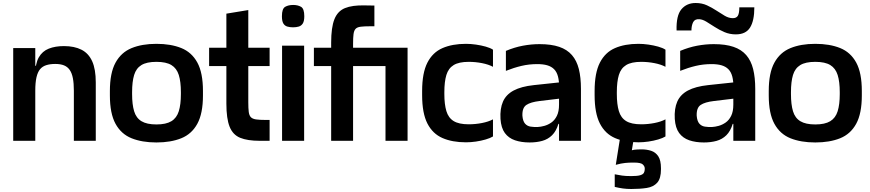

<svg xmlns="http://www.w3.org/2000/svg" viewBox="-20 -938 5797 1279"><path d="M215 -334V-442Q215 -515 238.5 -556Q262 -597 305 -614Q348 -631 406 -631Q475 -631 522.5 -607Q570 -583 594 -530Q618 -477 618 -389L472 -334Q472 -383 465.5 -417Q459 -451 444.5 -472Q430 -493 406.5 -502.5Q383 -512 348 -512Q314 -512 288.5 -504Q263 -496 247 -477Q231 -458 223 -423Q215 -388 215 -334ZM68 0V-618H215V-442V0ZM217 -436 182 -461V-500H228ZM472 0V-422L618 -389V0Z M1022 11Q926 11 856.5 -17Q787 -45 749.5 -113.5Q712 -182 712 -302V-332Q712 -452 749.5 -520.5Q787 -589 856.5 -617.5Q926 -646 1022 -646Q1118 -646 1187.5 -618Q1257 -590 1294.5 -521.5Q1332 -453 1332 -332V-302Q1332 -182 1294.5 -113.5Q1257 -45 1187.5 -17Q1118 11 1022 11ZM1022 -109Q1086 -109 1121.5 -130.5Q1157 -152 1171 -197Q1185 -242 1185 -311V-324Q1185 -394 1171 -438.5Q1157 -483 1122 -504.5Q1087 -526 1022 -526Q957 -526 922 -504.5Q887 -483 873.5 -438.5Q860 -394 860 -324V-311Q860 -242 873.5 -197Q887 -152 922.5 -130.5Q958 -109 1022 -109Z M1711 0Q1629 0 1580 -20Q1531 -40 1509.5 -94Q1488 -148 1488 -248V-449H1634V-257Q1634 -216 1637 -192.5Q1640 -169 1651 -157.5Q1662 -146 1685.5 -142.5Q1709 -139 1750 -139H1776V0ZM1373 -498V-620H1776V-498ZM1488 -310V-847L1634 -871V-310Z M1859 0V-634H2006V0ZM1932 -756Q1911 -756 1894 -761Q1877 -766 1867.5 -781.5Q1858 -797 1858 -830Q1858 -880 1879.5 -892.5Q1901 -905 1933 -905Q1964 -905 1985.5 -892.5Q2007 -880 2007 -830Q2007 -797 1997 -781.5Q1987 -766 1970 -761Q1953 -756 1932 -756Z M2186 -634H2332V0H2186ZM2474 -901V-763H2447Q2406 -763 2382.5 -760Q2359 -757 2348.5 -745.5Q2338 -734 2335 -710.5Q2332 -687 2332 -646V-494H2186V-654Q2186 -755 2207.5 -809.5Q2229 -864 2278 -884Q2327 -904 2409 -902ZM2695 -620V-498H2071V-620ZM2548 0V-598H2695V0Z M3264 -493Q3234 -509 3190.5 -517.5Q3147 -526 3102 -526Q3037 -526 3002 -504.5Q2967 -483 2953.5 -438.5Q2940 -394 2940 -324V-312Q2940 -243 2953.5 -198Q2967 -153 3002 -131.5Q3037 -110 3102 -110Q3147 -110 3190.5 -118.5Q3234 -127 3264 -143V-29Q3246 -18 3215.5 -9Q3185 0 3150.5 5Q3116 10 3084 10Q2993 10 2927.5 -18.5Q2862 -47 2827 -115.5Q2792 -184 2792 -304V-332Q2792 -452 2827 -520.5Q2862 -589 2927.5 -617.5Q2993 -646 3084 -646Q3116 -646 3150.5 -641Q3185 -636 3215.5 -627.5Q3246 -619 3264 -607Z M3704 0V-307Q3704 -313 3704 -318.5Q3704 -324 3704.5 -329.5Q3705 -335 3705 -341Q3705 -347 3705 -353Q3705 -398 3697 -428.5Q3689 -459 3671 -477Q3653 -495 3625.5 -503Q3598 -511 3559 -511Q3504 -511 3453.5 -499Q3403 -487 3350 -466V-599Q3407 -623 3463 -633.5Q3519 -644 3574 -644Q3652 -644 3705 -626Q3758 -608 3790 -571Q3822 -534 3836 -478Q3850 -422 3850 -346V0ZM3508 11Q3453 11 3410.5 -3.5Q3368 -18 3343 -52Q3318 -86 3314 -146Q3310 -214 3330.5 -261Q3351 -308 3401.5 -335Q3452 -362 3536 -371L3724 -391V-283L3574 -265Q3515 -258 3486.5 -239Q3458 -220 3460 -167Q3463 -131 3477.5 -114.5Q3492 -98 3514.5 -94.5Q3537 -91 3562 -92Q3582 -93 3606 -99.5Q3630 -106 3652.5 -121.5Q3675 -137 3689.5 -166Q3704 -195 3704 -241L3722 -113H3700Q3685 -64 3657.5 -37Q3630 -10 3592 0.5Q3554 11 3508 11Z M4413 -493Q4383 -509 4339.5 -517.5Q4296 -526 4251 -526Q4186 -526 4151 -504.5Q4116 -483 4102.5 -438.5Q4089 -394 4089 -324V-312Q4089 -243 4102.5 -198Q4116 -153 4151 -131.5Q4186 -110 4251 -110Q4296 -110 4339.5 -118.5Q4383 -127 4413 -143V-29Q4395 -18 4364.5 -9Q4334 0 4299.5 5Q4265 10 4233 10Q4142 10 4076.5 -18.5Q4011 -47 3976 -115.5Q3941 -184 3941 -304V-332Q3941 -452 3976 -520.5Q4011 -589 4076.5 -617.5Q4142 -646 4233 -646Q4265 -646 4299.5 -641Q4334 -636 4364.5 -627.5Q4395 -619 4413 -607ZM4185 321Q4155 321 4129.5 317.5Q4104 314 4075 307V223Q4101 228 4123.5 231.5Q4146 235 4185 235Q4225 235 4244 229.5Q4263 224 4269 213.5Q4275 203 4275 189V184Q4275 170 4262 157.5Q4249 145 4204 145H4192Q4171 145 4144.5 147.5Q4118 150 4082 160L4111 -22H4203L4189 63Q4202 59 4222 58Q4242 57 4249 57H4254Q4288 57 4317.5 66.5Q4347 76 4365 103Q4383 130 4383 183V190Q4383 251 4358 279Q4333 307 4288.5 314Q4244 321 4185 321Z M4865 0V-307Q4865 -313 4865 -318.5Q4865 -324 4865.5 -329.5Q4866 -335 4866 -341Q4866 -347 4866 -353Q4866 -398 4858 -428.5Q4850 -459 4832 -477Q4814 -495 4786.5 -503Q4759 -511 4720 -511Q4665 -511 4614.5 -499Q4564 -487 4511 -466V-599Q4568 -623 4624 -633.5Q4680 -644 4735 -644Q4813 -644 4866 -626Q4919 -608 4951 -571Q4983 -534 4997 -478Q5011 -422 5011 -346V0ZM4669 11Q4614 11 4571.5 -3.5Q4529 -18 4504 -52Q4479 -86 4475 -146Q4471 -214 4491.5 -261Q4512 -308 4562.5 -335Q4613 -362 4697 -371L4885 -391V-283L4735 -265Q4676 -258 4647.5 -239Q4619 -220 4621 -167Q4624 -131 4638.5 -114.5Q4653 -98 4675.5 -94.5Q4698 -91 4723 -92Q4743 -93 4767 -99.5Q4791 -106 4813.5 -121.5Q4836 -137 4850.5 -166Q4865 -195 4865 -241L4883 -113H4861Q4846 -64 4818.5 -37Q4791 -10 4753 0.5Q4715 11 4669 11ZM4882 -709Q4841 -709 4806 -724Q4771 -739 4741 -758.5Q4711 -778 4685.5 -793.5Q4660 -809 4638 -810Q4608 -812 4597 -789.5Q4586 -767 4586 -735H4487Q4484 -834 4519 -876Q4554 -918 4614 -918Q4656 -918 4689.5 -902.5Q4723 -887 4752.5 -867.5Q4782 -848 4808.5 -832.5Q4835 -817 4862 -817Q4886 -817 4895.5 -833.5Q4905 -850 4905 -889H5005Q5005 -800 4976.5 -754.5Q4948 -709 4882 -709Z M5411 11Q5315 11 5245.5 -17Q5176 -45 5138.5 -113.5Q5101 -182 5101 -302V-332Q5101 -452 5138.5 -520.5Q5176 -589 5245.5 -617.5Q5315 -646 5411 -646Q5507 -646 5576.5 -618Q5646 -590 5683.5 -521.5Q5721 -453 5721 -332V-302Q5721 -182 5683.5 -113.5Q5646 -45 5576.5 -17Q5507 11 5411 11ZM5411 -109Q5475 -109 5510.5 -130.5Q5546 -152 5560 -197Q5574 -242 5574 -311V-324Q5574 -394 5560 -438.5Q5546 -483 5511 -504.5Q5476 -526 5411 -526Q5346 -526 5311 -504.5Q5276 -483 5262.5 -438.5Q5249 -394 5249 -324V-311Q5249 -242 5262.5 -197Q5276 -152 5311.5 -130.5Q5347 -109 5411 -109Z"/></svg>

Font: Matangi Black
Style: Regular
Weight: 900
Designer: Prashant Pant
Foundry: The Graphic Ant
Version: Version 3.002